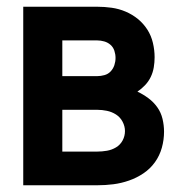

<svg xmlns="http://www.w3.org/2000/svg" viewBox="-20 -550 540 570"><path d="M49 0H269Q293 0 316.5 -3Q340 -6 363 -14Q386 -22 406 -35.5Q426 -49 440 -68.5Q454 -88 460.5 -111.5Q467 -135 467 -159Q467 -178 462.5 -197Q458 -216 447 -231.5Q436 -247 420.5 -258.5Q405 -270 388 -278Q400 -286 410.5 -297Q421 -308 427.5 -321.5Q434 -335 436.5 -350Q439 -365 439 -380Q439 -401 434 -422.5Q429 -444 417.5 -462Q406 -480 389.5 -493.5Q373 -507 353 -515.5Q333 -524 311.5 -527Q290 -530 269 -530H49ZM165 -324V-430H269Q279 -430 289.5 -427Q300 -424 308 -417Q316 -410 319.5 -399.5Q323 -389 323 -378Q323 -367 319.5 -356.5Q316 -346 308.5 -338Q301 -330 290 -327Q279 -324 269 -324ZM165 -100V-224H269Q283 -224 297.5 -221Q312 -218 324.5 -210Q337 -202 344 -188.5Q351 -175 351 -161Q351 -146 344 -133Q337 -120 324.5 -112.5Q312 -105 297.5 -102.5Q283 -100 269 -100Z"/></svg>

Font: Iosevka SS09
Style: Bold
Weight: 700
Monospace: yes
Designer: Belleve Invis
Foundry: Belleve Invis
Version: Version 5.2.1; ttfautohint (v1.8.3)